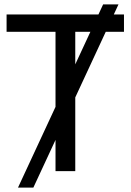

<svg xmlns="http://www.w3.org/2000/svg" viewBox="-20 -780 596 875"><path d="M520 -760 132 75H62L450 -760ZM323 0H233V-635H10V-714H545V-635H323Z"/></svg>

Font: Noto IKEA Arabic
Style: Regular
Weight: 400
Designer: Monotype Design Team
Foundry: Monotype Imaging Inc.
Version: Version 1.200